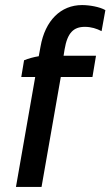

<svg xmlns="http://www.w3.org/2000/svg" viewBox="-20 -738 436 758"><path d="M75 -500 64 -434H119L43 0H144L220 -434H345L359 -518H231L235 -543C246 -608 270 -632 315 -632C340 -632 362 -625 381 -615L396 -698C374 -711 333 -718 304 -718C220 -718 158 -657 140 -554L133 -516C114 -513 92 -507 75 -500Z"/></svg>

Font: Fixel Text 20240404 Medium
Style: Italic
Weight: 500
Width: 4
Italic angle: -10°
Designer: AlfaBravo + MacPaw
Foundry: Kyrylo Tkachov, Marchela Mozhyna, Serhii Makarenko, Maria Weinstein, Zakhar Kryvoshyya
Version: Version 1.211;Glyphs 3.2 (3225)